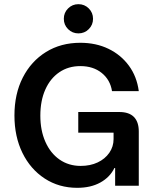

<svg xmlns="http://www.w3.org/2000/svg" viewBox="-20 -890 750 920"><path d="M350 10Q262.5 10 194.2 -34.6Q125.8 -79.2 87.5 -157.5Q49.2 -235.8 49.2 -336.7Q49.2 -440 89.2 -518.3Q129.2 -596.7 200.4 -640.8Q271.7 -685 365 -685Q440 -685 499.6 -656.2Q559.2 -627.5 597.5 -575.4Q635.8 -523.3 645 -453.3H516.7Q508.3 -507.5 467.5 -540.4Q426.7 -573.3 365 -573.3Q307.5 -573.3 264.2 -543.8Q220.8 -514.2 197.1 -460.8Q173.3 -407.5 173.3 -335.8Q173.3 -265 197.5 -210.4Q221.7 -155.8 265.4 -125.4Q309.2 -95 366.7 -95Q412.5 -95 447.9 -111.7Q483.3 -128.3 503.8 -157.9Q524.2 -187.5 524.2 -223.3V-254.2H355V-353.3H551.7Q598.3 -353.3 621.7 -329.6Q645 -305.8 645 -260V0H531.7V-85H528.3Q506.7 -40.8 460.8 -15.4Q415 10 350 10ZM355.8 -730Q326.7 -730 306.2 -750.4Q285.8 -770.8 285.8 -800Q285.8 -829.2 306.2 -849.6Q326.7 -870 355.8 -870Q385 -870 405.4 -849.6Q425.8 -829.2 425.8 -800Q425.8 -770.8 405.4 -750.4Q385 -730 355.8 -730Z"/></svg>

Font: Funnel Sans SemiBold
Style: Regular
Weight: 600
Designer: NORD ID, Kristian Moeller
Foundry: Dicotype
Version: Version 1.000